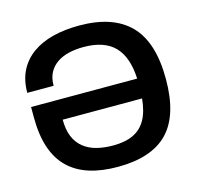

<svg xmlns="http://www.w3.org/2000/svg" viewBox="-103 -808 963 930"><g transform="rotate(-15 378.0 -343.0)"><path d="M377 12Q296 12 234.5 -7.5Q173 -27 130.5 -68Q88 -109 66.5 -173Q45 -237 45 -326V-377H577Q572 -486 520.5 -539Q469 -592 365 -592Q325 -592 291 -584Q257 -576 231.5 -558.5Q206 -541 191.5 -514Q177 -487 177 -448H45Q45 -512 69 -559Q93 -606 136.5 -637Q180 -668 239.5 -683Q299 -698 371 -698Q541 -698 626 -611Q711 -524 711 -339Q711 -158 629 -73Q547 12 377 12ZM381 -94Q443 -94 483.5 -113.5Q524 -133 546.5 -173.5Q569 -214 575 -278H177Q177 -228 191.5 -193Q206 -158 233 -136Q260 -114 297.5 -104Q335 -94 381 -94Z"/></g></svg>

Font: Archivo Variable SemiBold
Style: Regular
Weight: 600
Designer: Hector Gatti
Foundry: Omnibus-Type
Version: Version 2.001